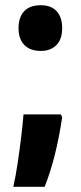

<svg xmlns="http://www.w3.org/2000/svg" viewBox="-20 -577 309 735"><path d="M51 -469Q51 -511 72.5 -534Q94 -557 136 -557Q176 -557 197 -534Q218 -511 218 -469Q218 -427 196 -404.5Q174 -382 136 -382Q96 -382 73.5 -404.5Q51 -427 51 -469ZM218 -128Q195 27 151 138H31Q40 98 47.5 48Q55 -2 61 -51.5Q67 -101 70 -139H213Z"/></svg>

Font: Noto Sans Lao Looped ExtraCondensed ExtraBold
Style: Regular
Weight: 800
Width: 2
Designer: Mark Frömberg, Ben Mitchell
Foundry: The Fontpad Ltd
Version: Version 1.002; ttfautohint (v1.8.4.7-5d5b)